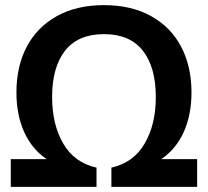

<svg xmlns="http://www.w3.org/2000/svg" viewBox="-20 -728 810 748"><path d="M414 -75Q500 -94 543.5 -168.5Q587 -243 587 -350Q587 -466 536.5 -530.5Q486 -595 385 -595Q284 -595 233.5 -530.5Q183 -466 183 -350Q183 -243 226.5 -168.5Q270 -94 356 -75V0H22V-108H162Q105 -146 74.5 -213Q44 -280 44 -368Q44 -469 84 -545.5Q124 -622 201 -665Q278 -708 385 -708Q492 -708 569 -665Q646 -622 686 -545.5Q726 -469 726 -368Q726 -280 695.5 -213Q665 -146 608 -108H748V0H414Z"/></svg>

Font: AmikoBold
Style: Bold
Weight: 700
Designer: Pablo Impallari, Rodrigo Fuenzalida, Andres Torresi
Foundry: Impallari Type
Version: Version 1.000; ttfautohint (v1.3)